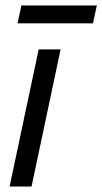

<svg xmlns="http://www.w3.org/2000/svg" viewBox="-20 -680 373 700"><path d="M15 0 121 -500H201L95 0ZM58 -660H333L319 -595H44Z"/></svg>

Font: Epunda Sans
Style: Italic
Weight: 400
Italic angle: -12.0243°
Designer: Simon Atzbach
Foundry: typofactur
Version: Version 2.204; ttfautohint (v1.8.4.7-5d5b)